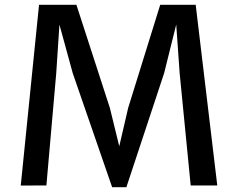

<svg xmlns="http://www.w3.org/2000/svg" viewBox="-20 -763 979 790"><path d="M294.4 -743.2 432.1 -318.8 470.7 -161.1 507.3 -318.8 639.2 -743.2H785.2L874 0H764.6L719.2 -461.9L705.1 -662.1L655.3 -461.9L500 7.3H441.4L279.3 -461.9L224.6 -661.6L211.4 -461.9L170.9 0L65.4 0.5L140.6 -743.2Z"/></svg>

Font: Merriweather Sans
Style: Regular
Weight: 400
Designer: Eben Sorkin
Foundry: Eben Sorkin
Version: Version 1.006; ttfautohint (v1.4.1) -l 6 -r 50 -G 0 -x 11 -H